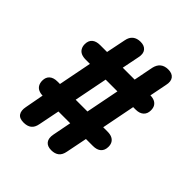

<svg xmlns="http://www.w3.org/2000/svg" viewBox="-196 -849 992 992"><g transform="rotate(45 300.0 -352.5)"><path d="M132 9Q101 9 89.5 -8.5Q78 -26 84 -56L105 -169L162 -159H106Q88 -159 74.5 -165Q61 -171 54 -183.5Q47 -196 47 -213Q47 -238 62.5 -251.5Q78 -265 106 -265H182L122 -254L162 -458L201 -448H129Q110 -448 96.5 -454Q83 -460 76 -472.5Q69 -485 69 -501Q69 -527 84.5 -540.5Q100 -554 129 -554H222L177 -543L201 -661Q206 -688 222.5 -701Q239 -714 265 -714Q293 -714 306.5 -697Q320 -680 313 -649L294 -554H381L402 -661Q408 -688 424.5 -701Q441 -714 467 -714Q496 -714 509 -697Q522 -680 515 -649L494 -543L455 -554H494Q513 -554 526 -548Q539 -542 546 -530.5Q553 -519 553 -501Q553 -476 537.5 -462Q522 -448 494 -448H434L478 -458L438 -254L398 -265H471Q491 -265 504 -259Q517 -253 524 -241.5Q531 -230 531 -213Q531 -187 515.5 -173Q500 -159 471 -159H378L422 -169L397 -44Q392 -16 376 -3.5Q360 9 334 9Q305 9 292 -8Q279 -25 285 -56L305 -159H219L196 -44Q191 -16 175 -3.5Q159 9 132 9ZM239 -265H325L361 -448H275Z"/></g></svg>

Font: Nunito ExtraLight Black
Style: Regular
Weight: 900
Version: Version 3.602